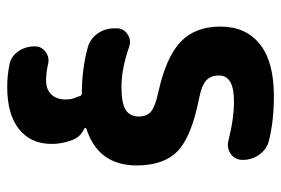

<svg xmlns="http://www.w3.org/2000/svg" viewBox="-145 -425 790 540"><g transform="rotate(90 250.0 -155.0)"><path d="M445.3 -144.5Q445.3 -36.1 341.8 -2.9Q339.8 -2 339.8 0Q339.8 2 341.8 2.9Q366.2 14.6 374 37.1Q384.8 65.4 384.8 94.7Q384.8 153.3 343.3 186.5Q301.8 219.7 224.6 219.7Q193.4 219.7 164.1 213.9Q139.6 210 125 189.5Q110.4 168.9 110.4 142.6V141.6Q110.4 123 126.5 111.3Q142.6 99.6 163.1 105.5Q186.5 110.4 205.1 110.4Q231.4 110.4 245.6 95.7Q259.8 81.1 259.8 54.7Q259.8 37.1 252.9 23.4Q251 19.5 251 17.6Q249 9.8 243.2 9.8Q174.8 9.8 113.3 -6.8Q88.9 -13.7 74.2 -34.7Q59.6 -55.7 59.6 -82V-87.9Q59.6 -107.4 76.2 -118.7Q92.8 -129.9 112.3 -123Q173.8 -101.6 224.6 -101.6Q269.5 -101.6 288.6 -113.3Q307.6 -125 307.6 -150.4Q307.6 -172.9 293.9 -184.6Q280.3 -196.3 240.2 -205.1Q141.6 -226.6 98.1 -267.6Q54.7 -308.6 54.7 -379.9Q54.7 -451.2 104 -490.7Q153.3 -530.3 250 -530.3Q319.3 -530.3 375 -516.6Q399.4 -510.7 414.6 -489.7Q429.7 -468.8 429.7 -443.4V-442.4Q429.7 -420.9 413.1 -409.2Q396.5 -397.5 376 -402.3Q314.5 -418 264.6 -418Q191.4 -418 192.4 -375Q192.4 -352.5 206.5 -339.8Q220.7 -327.1 254.9 -320.3Q364.3 -298.8 404.8 -259.8Q445.3 -220.7 445.3 -144.5Z"/></g></svg>

Font: Rounded Mgen+ 1m bold
Style: Bold
Weight: 700
Designer: [Source Han Sans]
Ryoko NISHIZUKA  (kana & ideographs); Paul D. Hunt (Latin, Greek & Cyrillic); Wenlong ZHANG  (bopomofo
Version: Version 1.059.20150602